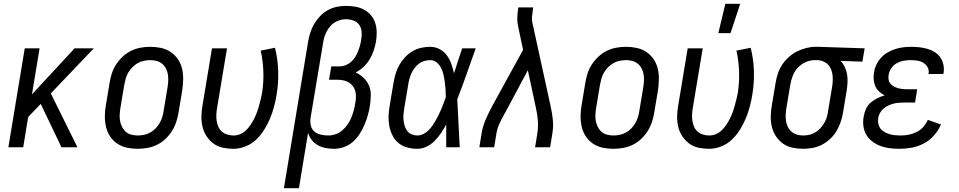

<svg xmlns="http://www.w3.org/2000/svg" viewBox="-20 -774 5040 1009"><path d="M303 0 194 -228 128 -159 102 0H24L110 -520H188L148 -278L372 -520H473L247 -283L387 0Z M703 8Q674 8 646.5 2Q619 -4 596.5 -19Q574 -34 559 -56.5Q544 -79 537.5 -106Q531 -133 531 -161.5Q531 -190 536 -219L556 -339Q560 -364 568 -389Q576 -414 591 -436.5Q606 -459 626 -477.5Q646 -496 670 -507.5Q694 -519 719.5 -523.5Q745 -528 770 -528Q799 -528 826.5 -522Q854 -516 876.5 -501Q899 -486 914.5 -463.5Q930 -441 936.5 -414Q943 -387 942.5 -358.5Q942 -330 938 -301L918 -181Q914 -156 905.5 -131Q897 -106 882.5 -83.5Q868 -61 848 -42.5Q828 -24 804 -12.5Q780 -1 754 3.5Q728 8 703 8ZM704 -62Q720 -62 737 -65.5Q754 -69 769.5 -77.5Q785 -86 797.5 -99Q810 -112 819 -127.5Q828 -143 833 -159.5Q838 -176 840 -192L860 -312Q863 -330 864 -347.5Q865 -365 862.5 -381.5Q860 -398 852.5 -413Q845 -428 832.5 -438.5Q820 -449 804 -453.5Q788 -458 770 -458Q754 -458 736.5 -454.5Q719 -451 704 -442.5Q689 -434 676 -421Q663 -408 654 -392.5Q645 -377 640.5 -360.5Q636 -344 633 -328L613 -208Q610 -190 609 -172.5Q608 -155 611 -138.5Q614 -122 621.5 -107Q629 -92 641 -81.5Q653 -71 669.5 -66.5Q686 -62 704 -62Z M1207 8Q1178 8 1150.5 2Q1123 -4 1102 -19.5Q1081 -35 1066 -57.5Q1051 -80 1044.5 -106.5Q1038 -133 1038.5 -162Q1039 -191 1044 -219L1094 -520H1173L1121 -208Q1118 -191 1117 -173.5Q1116 -156 1118.5 -139.5Q1121 -123 1127.5 -108Q1134 -93 1146 -82.5Q1158 -72 1174 -67Q1190 -62 1208 -62Q1225 -62 1242 -69Q1259 -76 1272.5 -89Q1286 -102 1296.5 -117.5Q1307 -133 1315 -149Q1323 -165 1329.5 -182Q1336 -199 1340.5 -216Q1345 -233 1349.5 -250Q1354 -267 1357 -284Q1366 -341 1364 -398Q1362 -455 1350 -508L1425 -523Q1440 -464 1442 -400.5Q1444 -337 1433 -273Q1428 -242 1419.5 -211Q1411 -180 1398.5 -150Q1386 -120 1368 -91.5Q1350 -63 1326 -40Q1302 -17 1270 -4.5Q1238 8 1207 8Z M1472 215 1599 -554Q1603 -578 1610.5 -602Q1618 -626 1631 -648Q1644 -670 1662 -689Q1680 -708 1702.5 -720.5Q1725 -733 1749.5 -738Q1774 -743 1798 -743Q1823 -743 1847 -739Q1871 -735 1892.5 -723.5Q1914 -712 1929 -694.5Q1944 -677 1951.5 -654.5Q1959 -632 1959.5 -607Q1960 -582 1956 -556Q1952 -533 1944 -509Q1936 -485 1923 -463Q1910 -441 1891 -423Q1872 -405 1849 -393Q1872 -383 1890.5 -365.5Q1909 -348 1919 -324.5Q1929 -301 1928.5 -273.5Q1928 -246 1924 -219Q1920 -193 1913 -168Q1906 -143 1895.5 -118.5Q1885 -94 1870.5 -71Q1856 -48 1835.5 -29.5Q1815 -11 1788.5 -1.5Q1762 8 1737 8Q1714 8 1692 4Q1670 0 1651 -10.5Q1632 -21 1618.5 -38Q1605 -55 1599 -76L1551 215ZM1706 -62Q1725 -62 1744.5 -69Q1764 -76 1779.5 -89.5Q1795 -103 1807 -120.5Q1819 -138 1826.5 -156.5Q1834 -175 1839 -194Q1844 -213 1847 -232Q1850 -248 1850.5 -264.5Q1851 -281 1847 -295.5Q1843 -310 1834 -322Q1825 -334 1812 -341.5Q1799 -349 1783.5 -352Q1768 -355 1752 -355H1709L1721 -425H1764Q1780 -425 1795.5 -431Q1811 -437 1824 -448Q1837 -459 1846 -473.5Q1855 -488 1861 -503Q1867 -518 1871.5 -533.5Q1876 -549 1878 -565Q1882 -586 1880.5 -606.5Q1879 -627 1868 -643Q1857 -659 1837.5 -666Q1818 -673 1797 -673Q1782 -673 1766.5 -668.5Q1751 -664 1736.5 -654.5Q1722 -645 1712 -632Q1702 -619 1694.5 -604Q1687 -589 1683 -573.5Q1679 -558 1677 -543L1612 -154Q1609 -133 1613.5 -114Q1618 -95 1632 -83Q1646 -71 1666 -66.5Q1686 -62 1706 -62Z M2173 8Q2146 8 2120 1Q2094 -6 2074.5 -22Q2055 -38 2043 -61.5Q2031 -85 2026 -111Q2021 -137 2022 -164.5Q2023 -192 2028 -219L2048 -339Q2052 -363 2059 -386.5Q2066 -410 2078 -431.5Q2090 -453 2107.5 -472Q2125 -491 2146.5 -504Q2168 -517 2192.5 -522.5Q2217 -528 2240 -528Q2267 -528 2290 -516Q2313 -504 2328 -483.5Q2343 -463 2351.5 -439Q2360 -415 2366 -389L2367 -392Q2377 -424 2387.5 -456Q2398 -488 2409 -520H2480Q2456 -453 2432.5 -386Q2409 -319 2383 -252Q2387 -189 2389.5 -126Q2392 -63 2396 0H2325Q2325 -30 2325 -60Q2325 -90 2325 -120Q2313 -97 2298 -75Q2283 -53 2264.5 -34Q2246 -15 2222 -3.5Q2198 8 2173 8ZM2174 -62Q2189 -62 2205 -70Q2221 -78 2232.5 -89.5Q2244 -101 2253.5 -115Q2263 -129 2271 -143.5Q2279 -158 2286.5 -173Q2294 -188 2300 -203Q2306 -218 2312 -233.5Q2318 -249 2323 -264Q2323 -284 2321.5 -303.5Q2320 -323 2317.5 -342.5Q2315 -362 2311 -380.5Q2307 -399 2298.5 -416Q2290 -433 2275.5 -445.5Q2261 -458 2241 -458Q2226 -458 2210 -453.5Q2194 -449 2181 -439Q2168 -429 2158 -415.5Q2148 -402 2141.5 -387.5Q2135 -373 2131 -358Q2127 -343 2125 -328L2105 -208Q2102 -192 2100.5 -175.5Q2099 -159 2100.5 -143.5Q2102 -128 2106.5 -113Q2111 -98 2120 -86Q2129 -74 2143.5 -68Q2158 -62 2174 -62Z M2499 0 2511 -74Q2517 -111 2533 -147.5Q2549 -184 2568 -219L2729 -512L2703 -634Q2698 -656 2698.5 -680Q2699 -704 2703 -728L2704 -735H2782L2781 -728Q2778 -708 2776 -688Q2774 -668 2779 -649L2873 -219Q2881 -184 2885 -147.5Q2889 -111 2883 -74L2871 0H2792L2804 -74Q2809 -107 2806.5 -140Q2804 -173 2797 -204L2754 -405L2637 -186Q2636 -184 2635 -182Q2634 -180 2632 -179V-178Q2631 -176 2631 -175.5Q2631 -175 2630 -174Q2629 -173 2628.5 -172Q2628 -171 2628 -170Q2615 -147 2604 -122.5Q2593 -98 2589 -74L2577 0Z M3203 8Q3174 8 3146.5 2Q3119 -4 3096.5 -19Q3074 -34 3059 -56.5Q3044 -79 3037.5 -106Q3031 -133 3031 -161.5Q3031 -190 3036 -219L3056 -339Q3060 -364 3068 -389Q3076 -414 3091 -436.5Q3106 -459 3126 -477.5Q3146 -496 3170 -507.5Q3194 -519 3219.5 -523.5Q3245 -528 3270 -528Q3299 -528 3326.5 -522Q3354 -516 3376.5 -501Q3399 -486 3414.5 -463.5Q3430 -441 3436.5 -414Q3443 -387 3442.5 -358.5Q3442 -330 3438 -301L3418 -181Q3414 -156 3405.5 -131Q3397 -106 3382.5 -83.5Q3368 -61 3348 -42.5Q3328 -24 3304 -12.5Q3280 -1 3254 3.5Q3228 8 3203 8ZM3204 -62Q3220 -62 3237 -65.5Q3254 -69 3269.5 -77.5Q3285 -86 3297.5 -99Q3310 -112 3319 -127.5Q3328 -143 3333 -159.5Q3338 -176 3340 -192L3360 -312Q3363 -330 3364 -347.5Q3365 -365 3362.5 -381.5Q3360 -398 3352.5 -413Q3345 -428 3332.5 -438.5Q3320 -449 3304 -453.5Q3288 -458 3270 -458Q3254 -458 3236.5 -454.5Q3219 -451 3204 -442.5Q3189 -434 3176 -421Q3163 -408 3154 -392.5Q3145 -377 3140.5 -360.5Q3136 -344 3133 -328L3113 -208Q3110 -190 3109 -172.5Q3108 -155 3111 -138.5Q3114 -122 3121.5 -107Q3129 -92 3141 -81.5Q3153 -71 3169.5 -66.5Q3186 -62 3204 -62Z M3707 8Q3678 8 3650.5 2Q3623 -4 3602 -19.5Q3581 -35 3566 -57.5Q3551 -80 3544.5 -106.5Q3538 -133 3538.5 -162Q3539 -191 3544 -219L3594 -520H3673L3621 -208Q3618 -191 3617 -173.5Q3616 -156 3618.5 -139.5Q3621 -123 3627.5 -108Q3634 -93 3646 -82.5Q3658 -72 3674 -67Q3690 -62 3708 -62Q3725 -62 3742 -69Q3759 -76 3772.5 -89Q3786 -102 3796.5 -117.5Q3807 -133 3815 -149Q3823 -165 3829.5 -182Q3836 -199 3840.5 -216Q3845 -233 3849.5 -250Q3854 -267 3857 -284Q3866 -341 3864 -398Q3862 -455 3850 -508L3925 -523Q3940 -464 3942 -400.5Q3944 -337 3933 -273Q3928 -242 3919.5 -211Q3911 -180 3898.5 -150Q3886 -120 3868 -91.5Q3850 -63 3826 -40Q3802 -17 3770 -4.5Q3738 8 3707 8ZM3755 -600 3792 -754H3870L3819 -600Z M4200 8Q4171 8 4143.5 2Q4116 -4 4094.5 -19.5Q4073 -35 4058 -57.5Q4043 -80 4036.5 -106.5Q4030 -133 4030.5 -162Q4031 -191 4036 -219L4056 -339Q4060 -364 4068 -388Q4076 -412 4090.5 -434Q4105 -456 4125 -474Q4145 -492 4168 -503.5Q4191 -515 4216 -521.5Q4241 -528 4265 -528H4281L4524 -520L4512 -450L4398 -454Q4411 -440 4419.5 -422Q4428 -404 4431.5 -384Q4435 -364 4434 -343Q4433 -322 4430 -301L4410 -181Q4406 -156 4397.5 -131.5Q4389 -107 4375.5 -84.5Q4362 -62 4342 -43.5Q4322 -25 4298.5 -13Q4275 -1 4249.5 3.5Q4224 8 4200 8ZM4200 -62Q4216 -62 4232.5 -65.5Q4249 -69 4264 -78Q4279 -87 4291 -100Q4303 -113 4312 -128.5Q4321 -144 4325.5 -160Q4330 -176 4332 -192L4352 -312Q4355 -328 4356 -344.5Q4357 -361 4355.5 -376.5Q4354 -392 4348.5 -407Q4343 -422 4333 -433Q4323 -444 4308.5 -450.5Q4294 -457 4279 -458H4262Q4238 -458 4214 -447.5Q4190 -437 4172.5 -418Q4155 -399 4146 -375.5Q4137 -352 4133 -328L4113 -208Q4110 -191 4109 -173.5Q4108 -156 4110.5 -139.5Q4113 -123 4120 -108Q4127 -93 4139 -82.5Q4151 -72 4167 -67Q4183 -62 4200 -62Z M4707 8Q4681 8 4656 5Q4631 2 4608 -6.5Q4585 -15 4565.5 -29.5Q4546 -44 4533.5 -64.5Q4521 -85 4517.5 -110.5Q4514 -136 4519 -162Q4522 -181 4530.5 -200.5Q4539 -220 4555 -234Q4571 -248 4590 -257.5Q4609 -267 4629 -273Q4613 -281 4600 -293Q4587 -305 4580 -321Q4573 -337 4571.5 -355.5Q4570 -374 4573 -393Q4576 -414 4585.5 -434Q4595 -454 4610 -470.5Q4625 -487 4645 -498.5Q4665 -510 4685.5 -516.5Q4706 -523 4727.5 -525.5Q4749 -528 4770 -528Q4792 -528 4813 -525.5Q4834 -523 4854.5 -517Q4875 -511 4892.5 -500Q4910 -489 4921.5 -472.5Q4933 -456 4937.5 -435Q4942 -414 4939 -392L4937 -385H4859L4860 -388Q4863 -406 4854.5 -421Q4846 -436 4831.5 -444.5Q4817 -453 4799.5 -455.5Q4782 -458 4764 -458Q4746 -458 4727.5 -454.5Q4709 -451 4692 -441.5Q4675 -432 4664 -415.5Q4653 -399 4650 -381Q4648 -369 4649.5 -357Q4651 -345 4658 -336Q4665 -327 4675 -321Q4685 -315 4696.5 -311.5Q4708 -308 4720 -306.5Q4732 -305 4744 -305H4800L4789 -235H4733Q4719 -235 4704.5 -234Q4690 -233 4676 -229.5Q4662 -226 4648.5 -219.5Q4635 -213 4623.5 -203.5Q4612 -194 4604.5 -180.5Q4597 -167 4595 -153Q4593 -138 4596 -123.5Q4599 -109 4607.5 -98Q4616 -87 4628.5 -80Q4641 -73 4654.5 -69Q4668 -65 4683 -63.5Q4698 -62 4713 -62Q4734 -62 4755 -66Q4776 -70 4796.5 -80Q4817 -90 4832 -107Q4847 -124 4856 -144L4925 -120Q4912 -89 4888.5 -62.5Q4865 -36 4834.5 -20Q4804 -4 4771.5 2Q4739 8 4707 8Z"/></svg>

Font: Iosevka Term Curly
Style: Italic
Weight: 400
Italic angle: -9°
Designer: Belleve Invis
Foundry: Belleve Invis
Version: Version 32.3.0